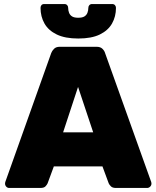

<svg xmlns="http://www.w3.org/2000/svg" viewBox="-20 -932 775 952"><path d="M26 0Q17 0 11 -6.5Q5 -13 5 -22Q5 -26 6 -29L234 -669Q238 -680 248 -690Q258 -700 276 -700H459Q478 -700 488 -690Q498 -680 501 -669L730 -29Q731 -26 731 -22Q731 -13 724.5 -6.5Q718 0 709 0H555Q538 0 530 -8Q522 -16 519 -23L488 -107H247L216 -23Q213 -16 205.5 -8Q198 0 180 0ZM293 -276H442L367 -501ZM368 -741Q303 -741 261.5 -761Q220 -781 200.5 -815.5Q181 -850 181 -893Q181 -901 185.5 -906.5Q190 -912 200 -912H299Q308 -912 313 -906.5Q318 -901 318 -893Q318 -880 322.5 -868.5Q327 -857 337.5 -850.5Q348 -844 368 -844Q388 -844 398.5 -850.5Q409 -857 413.5 -868.5Q418 -880 418 -893Q418 -901 423 -906.5Q428 -912 437 -912H536Q545 -912 550 -906.5Q555 -901 555 -893Q555 -850 535.5 -815.5Q516 -781 475 -761Q434 -741 368 -741Z"/></svg>

Font: Rubik Light ExtraBold
Style: Regular
Weight: 800
Version: Version 2.104